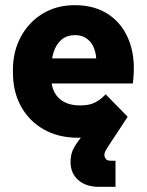

<svg xmlns="http://www.w3.org/2000/svg" viewBox="-20 -523 567 743"><path d="M363 200Q312 200 282.5 173.5Q253 147 253 104Q253 72 266 49Q279 26 307 -8L336 -43H424Q389 -12 352 -1Q315 10 282 10Q207 10 150.5 -21.5Q94 -53 62 -110Q30 -167 30 -243V-253Q30 -323 60 -379.5Q90 -436 144 -469.5Q198 -503 270 -503Q348 -503 402.5 -465.5Q457 -428 481.5 -360Q506 -292 494 -200H138V-297H419L344 -231Q357 -281 350 -315.5Q343 -350 322 -368.5Q301 -387 271 -387Q238 -387 217.5 -369Q197 -351 187.5 -321Q178 -291 178 -253V-223Q178 -191 190.5 -166.5Q203 -142 228 -128.5Q253 -115 290 -115Q326 -115 348 -126.5Q370 -138 389 -158L474 -71L395 49Q390 57 387 63.5Q384 70 384 77Q384 84 389 91.5Q394 99 409 99H427V200Z"/></svg>

Font: SUSE ExtraBold
Style: Regular
Weight: 800
Designer: Rene Bieder
Foundry: SUSE
Version: Version 1.000